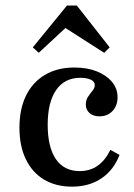

<svg xmlns="http://www.w3.org/2000/svg" viewBox="-20 -676 495 707"><path d="M245.2 11.3Q185.5 11.3 141.9 -14.9Q98.4 -41.1 75 -89.9Q51.6 -138.7 51.6 -205.6Q51.6 -275 76.2 -324.6Q100.8 -374.2 146.4 -400.8Q191.9 -427.4 254 -427.4Q300.8 -427.4 336.3 -413.3Q371.8 -399.2 392.3 -374.6Q412.9 -350 412.9 -317.7Q412.9 -287.1 394.4 -267.3Q375.8 -247.6 346 -247.6Q323.4 -247.6 309.7 -259.7Q296 -271.8 296 -290.3Q296 -307.3 304 -319.4Q312.1 -331.5 320.6 -341.9Q329 -352.4 329 -362.9Q329 -375.8 314.1 -382.7Q299.2 -389.5 275.8 -389.5Q217.7 -389.5 186.7 -344.4Q155.6 -299.2 155.6 -216.9Q155.6 -133.9 185.9 -89.9Q216.1 -46 273.4 -46Q311.3 -46 339.5 -65.7Q367.7 -85.5 386.3 -124.2L420.2 -105.6Q398.4 -49.2 353.2 -19Q308.1 11.3 245.2 11.3ZM122.6 -481.5 100.8 -501.6 226.6 -655.6H262.9L383.9 -501.6L363.7 -481.5L200 -586.3L247.6 -597.6Z"/></svg>

Font: Playfair 9pt SemiBold
Style: Regular
Weight: 600
Designer: Claus Eggers Sørensen
Foundry: Claus Eggers Sørensen
Version: Version 2.001;gftools[0.9.30]